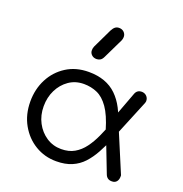

<svg xmlns="http://www.w3.org/2000/svg" viewBox="-149 -987 1073 1124"><g transform="rotate(20 387.0 -425.0)"><path d="M322 5Q250 5 191 -30.5Q132 -66 96.5 -129Q61 -192 61 -273Q61 -350 93.5 -413Q126 -476 185.5 -514Q245 -552 325 -552Q434 -552 498.5 -489.5Q563 -427 590 -313L533 -266Q508 -351 476 -396.5Q444 -442 405.5 -459Q367 -476 322 -476Q269 -476 229 -448Q189 -420 166.5 -374.5Q144 -329 144 -273Q144 -217 168 -171.5Q192 -126 233 -99Q274 -72 325 -72Q373 -72 407.5 -92Q442 -112 467.5 -146.5Q493 -181 512.5 -224Q532 -267 549 -312L588 -231Q566 -180 542.5 -137Q519 -94 489.5 -62Q460 -30 419 -12.5Q378 5 322 5ZM670 4Q639 5 628 -24L531 -275L593 -321L706 -52Q708 -49 708 -45Q708 -41 708 -39Q708 -20 698 -8Q688 4 670 4ZM584 -223 530 -291 616 -521Q621 -535 631 -542Q641 -549 657 -549Q675 -548 686.5 -536Q698 -524 698 -506Q698 -504 697 -500Q696 -496 695 -493ZM340 -638Q321 -638 309 -649.5Q297 -661 297 -677Q297 -684 298 -689Q299 -694 302 -702L360 -823Q369 -840 379 -847.5Q389 -855 403 -855Q422 -855 434 -843Q446 -831 446 -814Q446 -809 445 -804Q444 -799 442 -793L381 -667Q373 -650 362.5 -644Q352 -638 340 -638Z"/></g></svg>

Font: Comfortaa Medium
Style: Regular
Weight: 500
Designer: Johan Aakerlund
Foundry: Johan Aakerlund
Version: Version 3.104; ttfautohint (v1.8.1.43-b0c9)